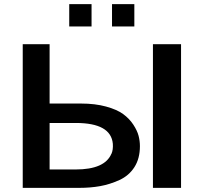

<svg xmlns="http://www.w3.org/2000/svg" viewBox="-20 -909 997 929"><path d="M315 -781V-889H423V-781ZM522 -781V-889H630V-781ZM90 0V-695H220V-408H372Q440 -408 493 -393.5Q546 -379 576 -357Q606 -335 625 -306Q644 -277 650.5 -252Q657 -227 657 -202Q657 -142 630.5 -100.5Q604 -59 558 -38Q512 -17 465 -8.5Q418 0 363 0ZM220 -89H346Q487 -89 519 -165V-164Q528 -184 526 -213Q517 -314 347 -314H220V-267ZM720 0V-695H856V0Z"/></svg>

Font: Coval
Style: Bold
Weight: 700
Foundry: Context Ltd
Version: Version 001.000